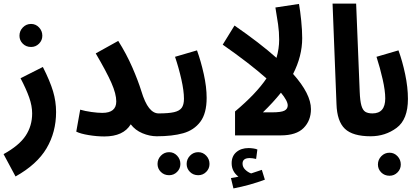

<svg xmlns="http://www.w3.org/2000/svg" viewBox="-61 -758 2354 1075"><path d="M-41 105Q46 57 82.5 2Q119 -53 119 -123Q119 -165 102.5 -212Q86 -259 54 -320L179 -383Q219 -304 236 -247Q253 -190 253 -131Q253 -18 199.5 72.5Q146 163 26 230ZM48 -558Q48 -585 67 -604.5Q86 -624 113 -624Q139 -624 157.5 -604.5Q176 -585 176 -558Q176 -532 157.5 -513.5Q139 -495 113 -495Q85 -495 66.5 -513.5Q48 -532 48 -558Z M888 -61Q888 -30 869.5 -12.5Q851 5 817 5Q777 5 736.5 -12Q696 -29 671 -62Q630 6 523 6Q482 6 436 -1.5Q390 -9 366 -21L388 -144Q415 -136 450.5 -131Q486 -126 512 -126Q590 -126 590 -190Q590 -232 563 -293.5Q536 -355 475 -459L601 -529Q647 -456 679.5 -381.5Q712 -307 730 -249Q750 -183 774 -153Q798 -123 827 -123Q856 -123 872 -105.5Q888 -88 888 -61Z M826 -123Q883 -123 913.5 -130Q944 -137 956.5 -154.5Q969 -172 969 -205Q969 -249 954.5 -313.5Q940 -378 919 -440L1042 -476Q1064 -415 1080 -343Q1096 -271 1096 -210Q1096 -123 1060.5 -76Q1025 -29 964.5 -12Q904 5 816 5ZM821 160Q821 133 840 113.5Q859 94 886 94Q912 94 930.5 113.5Q949 133 949 160Q949 186 930.5 204.5Q912 223 886 223Q858 223 839.5 204.5Q821 186 821 160ZM984 160Q984 133 1003 113.5Q1022 94 1049 94Q1075 94 1093.5 113.5Q1112 133 1112 160Q1112 186 1093.5 204.5Q1075 223 1049 223Q1021 223 1002.5 204.5Q984 186 984 160Z M1680 -147Q1680 -83 1639 -41.5Q1598 0 1511 0H1255V-134Q1374 -234 1431 -319Q1335 -404 1186 -508L1252 -615Q1394 -517 1487 -434Q1502 -485 1502 -536Q1502 -579 1496 -621.5Q1490 -664 1481 -716L1613 -736Q1620 -697 1625.5 -642.5Q1631 -588 1631 -544Q1631 -444 1580 -344Q1680 -232 1680 -147ZM1550 -168Q1550 -193 1512 -239Q1467 -183 1411 -129H1463Q1513 -129 1531.5 -138.5Q1550 -148 1550 -168ZM1422 248Q1339 279 1246 297L1232 239Q1265 234 1274 231Q1236 202 1236 156Q1236 116 1262.5 93.5Q1289 71 1331 71Q1342 71 1356.5 73Q1371 75 1380 79L1373 132Q1353 127 1337 127Q1297 127 1297 158Q1297 177 1311.5 191.5Q1326 206 1345 213Q1392 198 1405 193Z M1823 -175 1801 -738H1933L1953 -244Q1955 -193 1962.5 -167Q1970 -141 1984.5 -132Q1999 -123 2025 -123Q2055 -123 2070.5 -106Q2086 -89 2086 -61Q2086 -30 2067.5 -12.5Q2049 5 2015 5Q1914 5 1870 -37Q1826 -79 1823 -175Z M2024 -123Q2096 -123 2096 -207Q2096 -250 2081.5 -314Q2067 -378 2047 -440L2170 -476Q2192 -416 2207.5 -342.5Q2223 -269 2223 -204Q2223 -89 2159.5 -42Q2096 5 2014 5ZM2055 163Q2055 136 2074 116.5Q2093 97 2120 97Q2146 97 2164.5 116.5Q2183 136 2183 163Q2183 189 2164.5 207.5Q2146 226 2120 226Q2092 226 2073.5 207.5Q2055 189 2055 163Z"/></svg>

Font: Noto Sans Arabic Cond
Style: Bold
Weight: 700
Width: 3
Designer: Nadine Chahine
Foundry: Monotype Imaging Inc.
Version: Version 1.001